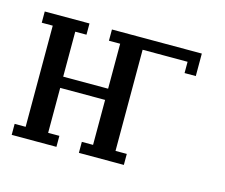

<svg xmlns="http://www.w3.org/2000/svg" viewBox="-53 -335 472 403"><g transform="rotate(15 183.0 -134.0)"><path d="M0 0V-23.9H23.9V-243.7H0V-268.1H97.2V-243.7H72.8V-146H170.4V-243.7H146V-268.1H341.3V-219.2H316.9V-243.7H219.2V-23.9H243.7V0H146V-23.9H170.4V-121.6H72.8V-23.9H97.2V0Z"/></g></svg>

Font: FS Mondwest Regular
Style: Regular
Weight: 400
Designer: NZWStudios2024
Foundry: https://fontstruct.com
Version: Version 1.0